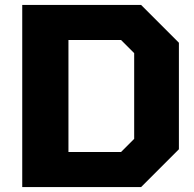

<svg xmlns="http://www.w3.org/2000/svg" viewBox="-20 -757 784 777"><path d="M70 0V-737H551L704 -584V-153L551 0ZM257 -142H470L523 -195V-542L470 -595H257Z"/></svg>

Font: Tomorrow
Style: Bold
Weight: 700
Designer: Tony de Marco, Monica Rizzolli
Foundry: Just in Type
Version: Version 2.002